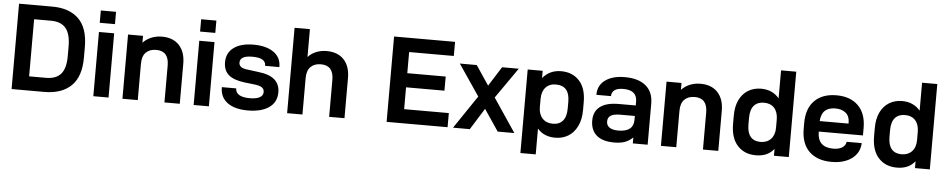

<svg xmlns="http://www.w3.org/2000/svg" viewBox="-44 -1042 7628 1547"><g transform="rotate(5 3769.5 -268.0)"><path d="M58.6 -690.4H328.1Q465.8 -690.4 541.5 -616.2Q617.2 -542 617.2 -387.7V-302.7Q617.2 -148.4 540 -74.2Q462.9 0 323.2 0H58.6ZM327.1 -114.3Q408.2 -114.3 447.3 -159.7Q486.3 -205.1 486.3 -302.7V-380.9Q486.3 -482.4 447.3 -529.3Q408.2 -576.2 327.1 -576.2H190.4V-114.3Z M719.7 -519.5H842.8V0H719.7ZM719.7 -693.4H842.8V-593.8H719.7Z M955.1 -519.5H1076.2V-463.9Q1104.5 -494.1 1144 -510.3Q1183.6 -526.4 1229.5 -526.4Q1319.3 -526.4 1369.1 -472.7Q1418.9 -418.9 1418.9 -324.2V0H1294.9V-298.8Q1294.9 -416 1192.4 -416Q1139.6 -416 1109.4 -385.7Q1079.1 -355.5 1079.1 -293.9V0H955.1Z M1531.2 -519.5H1654.3V0H1531.2ZM1531.2 -693.4H1654.3V-593.8H1531.2Z M1745.1 -160.2V-163.1H1861.3V-161.1Q1861.3 -129.9 1890.1 -111.8Q1918.9 -93.8 1975.6 -93.8Q2028.3 -93.8 2056.2 -108.9Q2084 -124 2084 -153.3Q2084 -177.7 2064.5 -190.4Q2044.9 -203.1 2001 -208L1923.8 -216.8Q1835.9 -227.5 1794.4 -263.2Q1752.9 -298.8 1752.9 -365.2Q1752.9 -442.4 1811 -484.4Q1869.1 -526.4 1969.7 -526.4Q2073.2 -526.4 2132.8 -484.4Q2192.4 -442.4 2192.4 -368.2V-364.3H2077.1V-367.2Q2077.1 -397.5 2050.3 -413.1Q2023.4 -428.7 1968.8 -428.7Q1918 -428.7 1893.6 -414.6Q1869.1 -400.4 1869.1 -373Q1869.1 -350.6 1886.2 -337.9Q1903.3 -325.2 1943.4 -321.3L2026.4 -310.5Q2116.2 -300.8 2159.2 -263.2Q2202.1 -225.6 2202.1 -161.1Q2202.1 -80.1 2139.6 -37.1Q2077.1 5.9 1968.8 5.9Q1863.3 5.9 1804.2 -37.6Q1745.1 -81.1 1745.1 -160.2Z M2287.1 -690.4H2411.1V-464.8Q2438.5 -495.1 2477.5 -510.7Q2516.6 -526.4 2561.5 -526.4Q2651.4 -526.4 2701.2 -473.1Q2751 -419.9 2751 -324.2V0H2627V-298.8Q2627 -416 2524.4 -416Q2471.7 -416 2441.4 -385.7Q2411.1 -355.5 2411.1 -293.9V0H2287.1Z M3223.6 -576.2V-405.3H3534.2V-291H3223.6V-114.3H3585V0H3091.8V-690.4H3585V-576.2Z M3990.2 0 3873 -173.8 3764.6 0H3628.9L3809.6 -267.6L3638.7 -519.5H3775.4L3880.9 -362.3L3980.5 -519.5H4115.2L3942.4 -271.5L4125 0Z M4187.5 -519.5H4308.6V-460.9Q4366.2 -529.3 4457 -529.3Q4549.8 -529.3 4605 -469.2Q4660.2 -409.2 4660.2 -295.9V-231.4Q4660.2 -156.2 4633.3 -101.6Q4606.4 -46.9 4560.5 -19Q4514.6 8.8 4456.1 8.8Q4363.3 8.8 4311.5 -52.7V156.2H4187.5ZM4536.1 -236.3V-290Q4536.1 -418.9 4424.8 -418.9Q4372.1 -418.9 4341.8 -385.3Q4311.5 -351.6 4311.5 -292V-225.6Q4311.5 -168.9 4342.8 -135.3Q4374 -101.6 4426.8 -101.6Q4479.5 -101.6 4507.8 -135.3Q4536.1 -168.9 4536.1 -236.3Z M5203.1 -332V0H5083V-47.9Q5051.8 -18.6 5017.1 -6.3Q4982.4 5.9 4931.6 5.9Q4837.9 5.9 4789.6 -36.1Q4741.2 -78.1 4741.2 -155.3Q4741.2 -229.5 4792.5 -268.1Q4843.8 -306.6 4941.4 -306.6H5080.1V-337.9Q5080.1 -430.7 4969.7 -430.7Q4919.9 -430.7 4897.5 -412.6Q4875 -394.5 4875 -367.2V-364.3H4756.8V-367.2Q4756.8 -441.4 4815.4 -483.9Q4874 -526.4 4972.7 -526.4Q5084 -526.4 5143.6 -476.1Q5203.1 -425.8 5203.1 -332ZM5080.1 -190.4V-221.7H4963.9Q4911.1 -221.7 4886.2 -206.5Q4861.3 -191.4 4861.3 -158.2Q4861.3 -127 4885.7 -109.9Q4910.2 -92.8 4959 -92.8Q5080.1 -93.8 5080.1 -190.4Z M5310.5 -519.5H5431.6V-463.9Q5460 -494.1 5499.5 -510.3Q5539.1 -526.4 5585 -526.4Q5674.8 -526.4 5724.6 -472.7Q5774.4 -418.9 5774.4 -324.2V0H5650.4V-298.8Q5650.4 -416 5547.9 -416Q5495.1 -416 5464.8 -385.7Q5434.6 -355.5 5434.6 -293.9V0H5310.5Z M5874 -227.5V-293Q5874 -368.2 5899.4 -420.9Q5924.8 -473.6 5970.7 -501.5Q6016.6 -529.3 6075.2 -529.3Q6167 -529.3 6221.7 -463.9V-690.4H6344.7V0H6224.6V-55.7Q6173.8 9.8 6077.1 8.8Q5985.4 8.8 5929.7 -52.2Q5874 -113.3 5874 -227.5ZM6221.7 -225.6V-292Q6221.7 -351.6 6191.9 -385.3Q6162.1 -418.9 6108.4 -418.9Q6055.7 -418.9 6026.9 -386.2Q5998 -353.5 5998 -287.1V-233.4Q5998 -167 6025.9 -134.3Q6053.7 -101.6 6105.5 -101.6Q6159.2 -101.6 6190.4 -134.8Q6221.7 -168 6221.7 -225.6Z M6567.4 -225.6V-223.6Q6567.4 -98.6 6695.3 -98.6Q6738.3 -98.6 6765.6 -114.7Q6793 -130.9 6797.9 -160.2L6798.8 -163.1H6919.9V-157.2Q6915 -82 6853 -36.6Q6791 8.8 6690.4 8.8Q6575.2 8.8 6509.8 -54.2Q6444.3 -117.2 6444.3 -238.3V-283.2Q6444.3 -402.3 6508.3 -465.8Q6572.3 -529.3 6684.6 -529.3Q6796.9 -529.3 6860.8 -466.3Q6924.8 -403.3 6924.8 -286.1V-225.6ZM6567.4 -310.5H6800.8V-318.4Q6800.8 -370.1 6769 -396.5Q6737.3 -422.9 6684.6 -422.9Q6574.2 -422.9 6567.4 -310.5Z M7014.6 -227.5V-293Q7014.6 -368.2 7040 -420.9Q7065.4 -473.6 7111.3 -501.5Q7157.2 -529.3 7215.8 -529.3Q7307.6 -529.3 7362.3 -463.9V-690.4H7485.4V0H7365.2V-55.7Q7314.5 9.8 7217.8 8.8Q7126 8.8 7070.3 -52.2Q7014.6 -113.3 7014.6 -227.5ZM7362.3 -225.6V-292Q7362.3 -351.6 7332.5 -385.3Q7302.7 -418.9 7249 -418.9Q7196.3 -418.9 7167.5 -386.2Q7138.7 -353.5 7138.7 -287.1V-233.4Q7138.7 -167 7166.5 -134.3Q7194.3 -101.6 7246.1 -101.6Q7299.8 -101.6 7331.1 -134.8Q7362.3 -168 7362.3 -225.6Z"/></g></svg>

Font: Dinish Expanded
Style: Bold
Weight: 700
Width: 7
Designer: Charles Nix
Foundry: Playbeing
Version: Version 2.005; ttfautohint (v1.8.3)